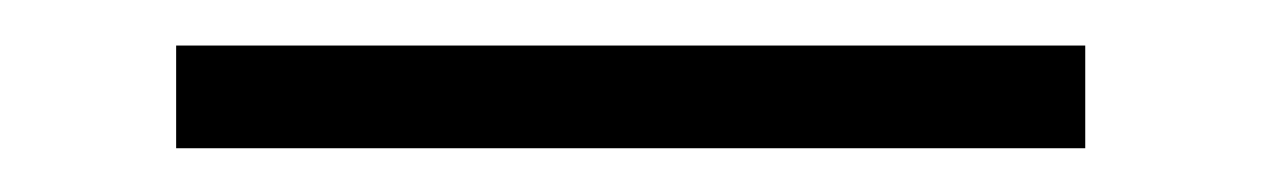

<svg xmlns="http://www.w3.org/2000/svg" viewBox="-20 57 565 86"><path d="M58.9 123.4V77.4H466.1V123.4Z"/></svg>

Font: Playfair 9pt
Style: Regular
Weight: 400
Designer: Claus Eggers Sørensen
Foundry: Claus Eggers Sørensen
Version: Version 2.203